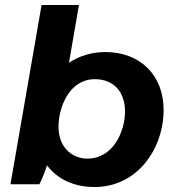

<svg xmlns="http://www.w3.org/2000/svg" viewBox="-20 -740 713 771"><path d="M22 0H138C146 -15 160 -48 169 -76C209 -22 275 11 360 11C531 11 637 -142 637 -299C637 -437 544 -531 403 -531C347 -531 298 -515 257 -488L297 -720H147ZM330 -103C280 -103 215 -138 215 -232C215 -307 257 -422 361 -422C436 -422 482 -372 482 -292C482 -214 436 -103 330 -103Z"/></svg>

Font: Fixel Display 20240404
Style: Bold Italic
Weight: 700
Italic angle: -10°
Designer: AlfaBravo + MacPaw
Foundry: Kyrylo Tkachov, Marchela Mozhyna, Serhii Makarenko, Maria Weinstein, Zakhar Kryvoshyya
Version: Version 1.211;Glyphs 3.2 (3225)